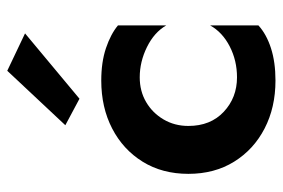

<svg xmlns="http://www.w3.org/2000/svg" viewBox="-145 -624 779 529"><g transform="rotate(-90 244.5 -359.5)"><path d="M417 -680 237 -530 164 -569 314 -729ZM162 -230Q162 -169 201 -132.5Q240 -96 296 -96Q342 -96 381 -116Q420 -136 439 -170V-37Q415 -15 376.5 -2.5Q338 10 287 10Q213 10 155 -20Q97 -50 63.5 -104Q30 -158 30 -230Q30 -302 63.5 -356Q97 -410 155 -440Q213 -470 287 -470Q338 -470 376.5 -457Q415 -444 439 -424V-291Q420 -324 379.5 -344Q339 -364 296 -364Q258 -364 228 -346.5Q198 -329 180 -298.5Q162 -268 162 -230Z"/></g></svg>

Font: Jost* Semi
Style: Regular
Weight: 600
Version: Version 3.7